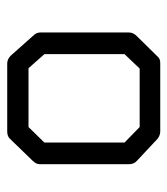

<svg xmlns="http://www.w3.org/2000/svg" viewBox="14 -531 464 532"><g transform="rotate(-90 246.0 -265.0)"><path d="M117 -374V-152L160 -110H322L362 -152V-374L323 -418H160ZM67 -407 128 -470Q135 -477 148 -477H336Q348 -477 358 -467L414 -404Q422 -396 422 -385V-140Q422 -128 413 -119L355 -60Q349 -53 337.5 -53H334H148Q137.5 -53 128 -60L66 -118Q57 -126 57 -140V-387Q57 -397 67 -407Z"/></g></svg>

Font: IBM 3270 Semi-Condensed
Style: Condensed
Weight: 400
Monospace: yes
Version: Version 2.3.1